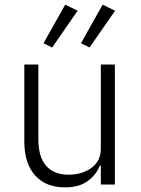

<svg xmlns="http://www.w3.org/2000/svg" viewBox="-20 -789 603 821"><path d="M203.1 -585.9 166 -604 258.8 -769 312 -743.2ZM362.8 -585.9 326.2 -604 418.9 -769 472.2 -743.2ZM257.8 12.2Q175.8 12.2 129.9 -39.1Q84 -90.3 84 -184.1V-513.2H144V-193.8Q144 -118.2 177.2 -80.1Q210.4 -42 273.9 -42Q330.6 -42 370.8 -71Q411.1 -100.1 411.1 -153.8V-513.2H471.2V0H411.1V-81.1H407.2Q390.6 -40.5 354.2 -14.2Q317.9 12.2 257.8 12.2Z"/></svg>

Font: Anuphan Light
Style: Regular
Weight: 300
Designer: Mike Abbink, Paul van der Laan, Pieter van Rosmalen, Mint Tantisuwanna
Foundry: Bold Monday; Cadson Demak
Version: Version 3.002;hotconv 1.0.109;makeotfexe 2.5.65596